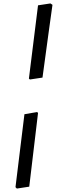

<svg xmlns="http://www.w3.org/2000/svg" viewBox="-20 -827 380 1116"><path d="M148 -370Q184 -654 201 -796L273 -807L285 -799Q279 -758 262.5 -637Q246 -516 227 -376L154 -365ZM201 -170 150 258 78 269 70 261 122 -163 196 -176Z"/></svg>

Font: Alegreya SC Medium
Style: Italic
Weight: 500
Italic angle: -7°
Designer: Juan Pablo del Peral
Foundry: Huerta Tipografica
Version: Version 2.007; ttfautohint (v1.6)